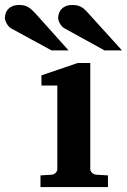

<svg xmlns="http://www.w3.org/2000/svg" viewBox="-131 -754 512 774"><path d="M32.2 0V-46.9L78.1 -49.8Q86.9 -50.8 93.5 -57.4Q100.1 -64 100.1 -73.2V-409.2H36.1V-450.2L182.1 -500H232.9V-73.2Q232.9 -64 240 -57.4Q247.1 -50.8 255.9 -49.8L304.2 -46.9V0ZM76.7 -550.8 -85.4 -639.2Q-90.8 -642.1 -95.5 -647.2Q-100.1 -652.3 -103.5 -658.2Q-106.9 -664.1 -109.1 -670.2Q-111.3 -676.3 -111.3 -681.2Q-111.3 -689.9 -108.4 -699.5Q-105.5 -709 -98.9 -716.6Q-92.3 -724.1 -81.3 -729Q-70.3 -733.9 -54.2 -733.9Q-43.9 -733.9 -36.1 -732.4Q-28.3 -731 -21 -727.3Q-13.7 -723.6 -6.3 -717.5Q1 -711.4 9.8 -702.1L145.5 -550.8ZM290.5 -550.8 129.9 -639.2Q124 -642.1 119.4 -647.2Q114.7 -652.3 111.1 -658.2Q107.4 -664.1 105.5 -670.2Q103.5 -676.3 103.5 -681.2Q103.5 -689.9 106.4 -699.5Q109.4 -709 116 -716.6Q122.6 -724.1 133.5 -729Q144.5 -733.9 160.6 -733.9Q170.9 -733.9 178.7 -732.4Q186.5 -731 193.8 -727.3Q201.2 -723.6 208.3 -717.5Q215.3 -711.4 223.6 -702.1L360.8 -550.8Z"/></svg>

Font: Charis SIL Eur
Style: Bold
Weight: 700
Foundry: SIL International
Version: Version 5.000